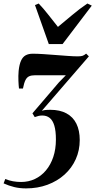

<svg xmlns="http://www.w3.org/2000/svg" viewBox="-70 -823 542 1092"><path d="M78 248.5Q42 248.5 11.2 241Q-19.5 233.5 -49.5 220L-40 195Q-18.5 204 4 208Q26.5 212 50 212Q92 212 128 195.2Q164 178.5 191 146.5Q218 114.5 233 70Q248 25.5 248 -29.5Q248 -78.5 239 -108.5Q230 -138.5 212.8 -152.2Q195.5 -166 170.5 -166Q159.5 -166 149.5 -163.8Q139.5 -161.5 127.5 -157L114.5 -178.5L265 -354.5L304.5 -395Q288 -395 265 -395Q242 -395 217.2 -395Q192.5 -395 169.2 -395Q146 -395 129 -395Q108.5 -395 95.5 -389Q82.5 -383 74.5 -366.8Q66.5 -350.5 60.5 -319.5H38Q36 -335 34.8 -363Q33.5 -391 36 -420Q40 -457 49.8 -478.2Q59.5 -499.5 76 -508.5Q92.5 -517.5 116.5 -517.5Q142.5 -517.5 177 -515.2Q211.5 -513 248.2 -510Q285 -507 317.8 -504.8Q350.5 -502.5 372 -502.5Q391.5 -502.5 400.2 -505.8Q409 -509 420 -518L435.5 -502.5L168 -193Q181.5 -197 192.5 -197.8Q203.5 -198.5 216.5 -198.5Q270.5 -198.5 308 -178.2Q345.5 -158 364.5 -119.5Q383.5 -81 383.5 -26.5Q383.5 32 361 82.2Q338.5 132.5 297.2 169.8Q256 207 200 227.8Q144 248.5 78 248.5ZM207.5 -572.5 129 -794 150 -803Q176.5 -775.5 204.2 -740Q232 -704.5 259.5 -670Q300.5 -703.5 341.2 -738Q382 -772.5 427 -803L452 -791L286 -572.5Z"/></svg>

Font: Merriweather 144pt
Style: Bold Italic
Weight: 700
Italic angle: -7.8°
Version: Version 2.101